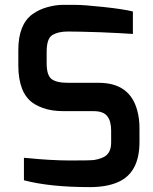

<svg xmlns="http://www.w3.org/2000/svg" viewBox="-20 -758 628 786"><path d="M524 -711V-619Q482 -622 391 -626Q297 -629 258 -629Q219 -629 195 -615Q171 -601 171 -546V-499Q171 -450 191 -434.5Q211 -419 258 -419H384Q512 -419 542 -305Q551 -272 551 -233V-177Q551 -50 462 -12Q416 8 348 8Q184 8 78 -20V-112Q188 -101 269 -101Q350 -101 365 -103Q380 -105 398 -112Q435 -126 435 -174V-224Q435 -262 419 -282.5Q403 -303 363 -303H240Q191 -303 155.5 -316Q120 -329 101 -347.5Q82 -366 71 -393Q55 -434 55 -489V-553Q55 -658 113 -700Q141 -720 175 -729Q209 -738 234 -738Q259 -738 291 -738Q323 -738 403 -729.5Q483 -721 524 -711Z"/></svg>

Font: Exo
Style: DemiBold
Weight: 600
Designer: Natanael Gama
Version: Version 1.00